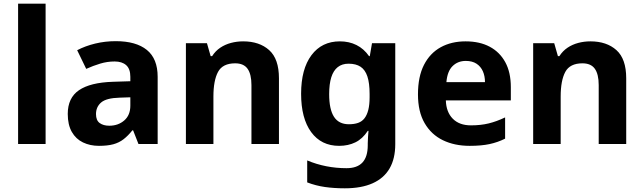

<svg xmlns="http://www.w3.org/2000/svg" viewBox="-20 -780 3487 1040"><path d="M227 0H78V-760H227Z M607 -557Q717 -557 775.5 -509.5Q834 -462 834 -364V0H730L701 -74H697Q674 -45 649.5 -26Q625 -7 593.5 1.5Q562 10 516 10Q468 10 429.5 -8.5Q391 -27 369 -65.5Q347 -104 347 -163Q347 -250 408 -291.5Q469 -333 591 -337L686 -340V-364Q686 -407 663.5 -427Q641 -447 601 -447Q561 -447 523 -435.5Q485 -424 447 -407L398 -508Q442 -531 495.5 -544Q549 -557 607 -557ZM628 -251Q556 -249 528 -225Q500 -201 500 -162Q500 -128 520 -113.5Q540 -99 572 -99Q620 -99 653 -127.5Q686 -156 686 -208V-253Z M1297 -556Q1385 -556 1438 -508.5Q1491 -461 1491 -356V0H1342V-319Q1342 -378 1321 -407.5Q1300 -437 1254 -437Q1186 -437 1161 -390.5Q1136 -344 1136 -257V0H987V-546H1101L1121 -476H1129Q1147 -504 1173 -521.5Q1199 -539 1231 -547.5Q1263 -556 1297 -556Z M1821 -556Q1871 -556 1911 -536Q1951 -516 1979 -476H1983L1995 -546H2121V1Q2121 79 2090.5 132Q2060 185 1999 212.5Q1938 240 1848 240Q1790 240 1740.5 233Q1691 226 1644 208V89Q1694 110 1747.5 120.5Q1801 131 1857 131Q1915 131 1943.5 100Q1972 69 1972 7V-4Q1972 -21 1973.5 -39Q1975 -57 1976 -71H1972Q1944 -28 1905 -9Q1866 10 1817 10Q1720 10 1665.5 -64.5Q1611 -139 1611 -272Q1611 -406 1667 -481Q1723 -556 1821 -556ZM1868 -435Q1833 -435 1809.5 -416.5Q1786 -398 1774.5 -361.5Q1763 -325 1763 -270Q1763 -188 1789 -147.5Q1815 -107 1870 -107Q1899 -107 1920 -114.5Q1941 -122 1954.5 -139.5Q1968 -157 1975 -185Q1982 -213 1982 -253V-271Q1982 -330 1970 -366Q1958 -402 1933 -418.5Q1908 -435 1868 -435Z M2502 -556Q2578 -556 2632.5 -527Q2687 -498 2717 -443Q2747 -388 2747 -308V-236H2395Q2397 -173 2432.5 -137Q2468 -101 2531 -101Q2584 -101 2627 -111.5Q2670 -122 2716 -144V-29Q2676 -9 2631.5 0.5Q2587 10 2524 10Q2442 10 2379 -20.5Q2316 -51 2280 -113Q2244 -175 2244 -269Q2244 -365 2276.5 -428.5Q2309 -492 2367 -524Q2425 -556 2502 -556ZM2503 -450Q2460 -450 2431.5 -422Q2403 -394 2398 -335H2607Q2607 -368 2595.5 -394Q2584 -420 2561 -435Q2538 -450 2503 -450Z M3178 -556Q3266 -556 3319 -508.5Q3372 -461 3372 -356V0H3223V-319Q3223 -378 3202 -407.5Q3181 -437 3135 -437Q3067 -437 3042 -390.5Q3017 -344 3017 -257V0H2868V-546H2982L3002 -476H3010Q3028 -504 3054 -521.5Q3080 -539 3112 -547.5Q3144 -556 3178 -556Z"/></svg>

Font: Noto Sans Devanagari
Style: Bold
Weight: 700
Version: Version 2.003